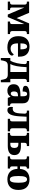

<svg xmlns="http://www.w3.org/2000/svg" viewBox="2011 -2598 761 4824"><g transform="rotate(90 2392.0 -185.5)"><path d="M19 0V-57H45Q66 -57 80.5 -69.5Q95 -82 95 -116V-420Q95 -454 80.5 -466.5Q66 -479 45 -479H19V-536H302L434 -222L567 -536H836V-479H810Q789 -479 774.5 -466.5Q760 -454 760 -420V-116Q760 -82 774.5 -69.5Q789 -57 810 -57H836V0H521V-57H542Q562 -57 573.5 -69Q585 -81 585 -113V-411H582L408 0H345L171 -411H168V-113Q168 -81 179.5 -69Q191 -57 211 -57H232V0Z M1171 10Q1032 10 960 -59.5Q888 -129 888 -266Q888 -404 957.5 -475Q1027 -546 1149 -546Q1269 -546 1336 -483Q1403 -420 1403 -297V-256H1069Q1069 -154 1102 -112.5Q1135 -71 1202 -71Q1249 -71 1284.5 -92.5Q1320 -114 1341 -148Q1357 -145 1366.5 -132.5Q1376 -120 1376 -102Q1376 -80 1353 -54Q1330 -28 1284.5 -9Q1239 10 1171 10ZM1220 -318Q1220 -408 1202.5 -447Q1185 -486 1149 -486Q1111 -486 1090 -447.5Q1069 -409 1069 -318Z M1436 175V-64H1502Q1523 -94 1539.5 -138Q1556 -182 1567 -233Q1578 -284 1584 -334Q1590 -384 1590 -426Q1590 -479 1537 -479H1512V-536H2039V-479H2014Q1993 -479 1978 -466.5Q1963 -454 1963 -420V-64H2047V175H1989L1978 115Q1968 54 1939.5 27Q1911 0 1851 0H1631Q1571 0 1543 27Q1515 54 1504 115L1493 175ZM1587 -64H1789V-472H1667Q1660 -325 1641 -223.5Q1622 -122 1587 -64Z M2256 10Q2189 10 2142.5 -29Q2096 -68 2096 -149Q2096 -233 2152.5 -272Q2209 -311 2321 -316L2399 -319V-374Q2399 -433 2385 -459.5Q2371 -486 2338 -486Q2307 -486 2292.5 -460Q2278 -434 2278 -373Q2206 -373 2171 -389Q2136 -405 2136 -444Q2136 -480 2165.5 -502.5Q2195 -525 2244 -535.5Q2293 -546 2352 -546Q2463 -546 2519 -508Q2575 -470 2575 -377V-128Q2575 -87 2587 -72Q2599 -57 2632 -57H2636V0H2439L2413 -68H2408Q2381 -28 2347 -9Q2313 10 2256 10ZM2329 -75Q2361 -75 2380 -104Q2399 -133 2399 -190V-257L2366 -256Q2315 -254 2296 -228Q2277 -202 2277 -157Q2277 -118 2290.5 -96.5Q2304 -75 2329 -75Z M2748 10Q2704 10 2684.5 -15.5Q2665 -41 2665 -83Q2665 -93 2666 -104.5Q2667 -116 2669 -129Q2680 -126 2690.5 -125Q2701 -124 2712 -124Q2743 -124 2767.5 -139Q2792 -154 2807.5 -191.5Q2823 -229 2828 -297Q2829 -319 2831 -346Q2833 -373 2834 -395Q2835 -417 2835 -423Q2835 -453 2822.5 -466Q2810 -479 2783 -479H2758V-536H3279V-479H3254Q3233 -479 3218 -466.5Q3203 -454 3203 -420V-116Q3203 -82 3218 -69.5Q3233 -57 3254 -57H3279V0H2964V-57H2986Q3006 -57 3017.5 -69Q3029 -81 3029 -113V-472H2912L2902 -292Q2893 -141 2856 -65.5Q2819 10 2748 10Z M3317 0V-57H3343Q3364 -57 3378.5 -69.5Q3393 -82 3393 -116V-420Q3393 -454 3378.5 -466.5Q3364 -479 3343 -479H3317V-536H3649V-479H3618Q3597 -479 3582.5 -466.5Q3568 -454 3568 -420V-330H3648Q3761 -330 3818.5 -289.5Q3876 -249 3876 -166Q3876 0 3648 0ZM3568 -64H3606Q3697 -64 3697 -166Q3697 -266 3606 -266H3568Z M4486 10Q4369 10 4299 -53Q4229 -116 4222 -243H4160V-113Q4160 -81 4171.5 -69Q4183 -57 4202 -57H4214V0H3909V-57H3935Q3956 -57 3970.5 -69.5Q3985 -82 3985 -116V-420Q3985 -454 3970.5 -466.5Q3956 -479 3935 -479H3909V-536H4214V-479H4202Q4183 -479 4171.5 -467Q4160 -455 4160 -423V-307H4223Q4233 -427 4303 -486.5Q4373 -546 4486 -546Q4611 -546 4681.5 -477Q4752 -408 4752 -268Q4752 -129 4681.5 -59.5Q4611 10 4486 10ZM4486 -52Q4533 -52 4552 -104.5Q4571 -157 4571 -268Q4571 -379 4552 -431.5Q4533 -484 4486 -484Q4440 -484 4421 -431.5Q4402 -379 4402 -268Q4402 -157 4421 -104.5Q4440 -52 4486 -52Z"/></g></svg>

Font: Noto Serif ExtraBold
Style: Regular
Weight: 800
Designer: Monotype Design Team
Foundry: Monotype Imaging Inc.
Version: Version 2.014